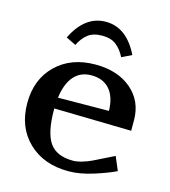

<svg xmlns="http://www.w3.org/2000/svg" viewBox="-103 -751 747 842"><g transform="rotate(15 270.5 -330.0)"><path d="M378.9 -535.2Q362.8 -567.4 339.1 -586.2Q315.4 -605 274.9 -605Q234.4 -605 210.4 -586.4Q186.5 -567.9 170.9 -535.2L126 -557.1Q180.2 -668 274.9 -668Q369.6 -668 423.8 -557.1ZM157.2 -292 388.2 -293.9Q386.7 -357.4 357.2 -391.1Q327.6 -424.8 273.9 -424.8Q225.1 -424.8 195.3 -390.9Q165.5 -356.9 157.2 -292ZM153.8 -242.2V-237.8Q153.8 -133.3 185.3 -87.6Q216.8 -42 292 -42Q309.1 -42 333.3 -49.1Q357.4 -56.2 375 -64.9L467.8 -110.8L494.1 -48.8Q458.5 -31.2 397.2 -11.7Q335.9 7.8 284.2 7.8Q171.4 7.8 102.3 -58.8Q33.2 -125.5 33.2 -234.9Q33.2 -342.8 101.1 -408.9Q168.9 -475.1 279.8 -475.1Q380.9 -475.1 442.9 -422.1Q504.9 -369.1 504.9 -282.2V-234.9Z"/></g></svg>

Font: Resagokr
Style: Bold
Weight: 600
Designer: gluk
Foundry: gluk
Version: Version 0.95